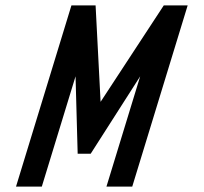

<svg xmlns="http://www.w3.org/2000/svg" viewBox="-20 -687 750 707"><path d="M372 0H467L671 -667H583L350.4 -312L332 -667H243L39 0H134L258.2 -406L266 -121H314L496.2 -406Z"/></svg>

Font: Din Kursivschrift
Style: Eng
Weight: 400
Version: Version 1.089